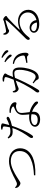

<svg xmlns="http://www.w3.org/2000/svg" viewBox="1568 -2391 864 4040"><g transform="rotate(-90 2000.0 -371.0)"><path d="M331 -88 333 -60C491 -53 628 -78 712 -116C822 -167 900 -252 900 -381C900 -503 811 -614 629 -614C483 -614 328 -528 239 -480C182 -450 166 -447 145 -447C125 -447 101 -461 78 -486L63 -476C67 -457 71 -439 81 -424C97 -402 135 -373 163 -373C190 -373 218 -401 297 -448C375 -496 508 -576 628 -576C760 -576 842 -507 842 -392C842 -283 789 -209 671 -155C570 -109 463 -95 331 -88Z M1509 41C1608 41 1668 -8 1668 -89L1666 -128C1727 -108 1776 -74 1818 -33C1835 -17 1847 -2 1863 -2C1878 -2 1884 -13 1884 -29C1884 -50 1868 -75 1823 -105C1784 -133 1729 -163 1661 -179C1654 -240 1644 -307 1643 -336C1642 -373 1648 -403 1672 -426C1695 -449 1732 -461 1768 -466C1809 -470 1823 -456 1843 -456C1860 -456 1869 -468 1869 -488C1869 -524 1840 -563 1782 -586C1743 -602 1694 -606 1646 -601V-575C1692 -576 1734 -567 1763 -546C1783 -532 1786 -517 1762 -507C1726 -492 1682 -476 1652 -447C1620 -415 1603 -380 1603 -325C1603 -283 1609 -235 1613 -187C1597 -189 1580 -190 1563 -190C1434 -190 1353 -139 1353 -64C1353 -9 1407 41 1509 41ZM1616 -141V-121C1616 -61 1598 -10 1497 -10C1424 -10 1389 -39 1389 -74C1389 -111 1439 -149 1532 -149C1562 -149 1590 -146 1616 -141ZM1245 -536C1271 -536 1299 -538 1326 -542C1281 -394 1193 -265 1133 -183C1121 -167 1116 -154 1116 -139C1116 -124 1123 -107 1140 -107C1157 -107 1167 -120 1179 -136C1262 -256 1337 -441 1372 -551C1439 -565 1498 -587 1529 -602C1539 -607 1563 -620 1563 -637C1563 -650 1551 -664 1529 -664C1510 -664 1491 -639 1389 -607C1427 -745 1430 -759 1414 -768C1397 -778 1369 -783 1346 -783C1329 -783 1308 -778 1291 -773V-756C1306 -753 1325 -748 1340 -743C1357 -737 1360 -730 1359 -709C1357 -683 1350 -635 1340 -594C1316 -589 1286 -584 1257 -584C1188 -584 1167 -605 1124 -642L1106 -627C1139 -565 1172 -536 1245 -536Z M2850 -557C2863 -557 2871 -566 2871 -581C2871 -601 2860 -618 2835 -642C2811 -665 2775 -688 2725 -710L2711 -691C2753 -663 2782 -632 2803 -607C2823 -582 2834 -557 2850 -557ZM2874 -203C2900 -203 2911 -234 2911 -270C2911 -347 2886 -411 2854 -449C2816 -493 2770 -521 2685 -534L2672 -510C2740 -497 2780 -471 2809 -432C2839 -391 2849 -348 2851 -322C2852 -297 2850 -287 2829 -280C2801 -270 2730 -256 2695 -249L2701 -225C2735 -230 2800 -237 2821 -234C2850 -230 2847 -203 2874 -203ZM2941 -627C2955 -627 2963 -635 2963 -651C2963 -672 2952 -691 2925 -713C2902 -733 2864 -754 2814 -773L2801 -755C2845 -726 2871 -703 2894 -677C2916 -653 2927 -627 2941 -627ZM2388 12C2439 12 2478 -14 2507 -51C2562 -124 2600 -263 2600 -383C2600 -497 2559 -537 2486 -537C2461 -537 2427 -533 2399 -528L2446 -640C2456 -664 2474 -673 2474 -695C2474 -717 2404 -750 2365 -750C2341 -750 2321 -746 2305 -741V-718C2329 -717 2367 -712 2382 -706C2395 -699 2398 -691 2398 -680C2398 -662 2375 -594 2344 -516C2272 -500 2176 -474 2144 -474C2115 -474 2109 -508 2099 -535L2078 -531C2074 -513 2075 -489 2078 -476C2086 -447 2121 -411 2147 -411C2171 -411 2183 -422 2229 -440C2250 -448 2286 -460 2325 -472C2300 -410 2271 -346 2245 -298C2187 -188 2145 -123 2089 -50C2077 -34 2074 -23 2074 -9C2074 11 2088 23 2099 23C2112 23 2122 17 2136 -4C2179 -68 2227 -158 2284 -272C2319 -342 2353 -419 2382 -487C2418 -496 2452 -502 2476 -502C2534 -502 2551 -469 2551 -393C2551 -275 2512 -158 2482 -108C2455 -63 2430 -53 2400 -53C2377 -53 2331 -81 2278 -116L2266 -99C2323 -52 2331 -40 2338 -26C2351 -1 2356 12 2388 12Z M3547 -27 3507 -25C3406 -25 3363 -57 3364 -92C3364 -124 3391 -145 3426 -145C3484 -145 3534 -106 3547 -27ZM3515 23C3701 23 3811 -79 3814 -202C3817 -338 3706 -424 3578 -424C3513 -424 3454 -407 3405 -388C3397 -384 3393 -392 3399 -398C3447 -450 3582 -584 3629 -626C3664 -659 3684 -658 3684 -675C3684 -698 3635 -736 3609 -736C3597 -736 3593 -727 3575 -721C3531 -709 3400 -675 3360 -675C3334 -675 3323 -706 3311 -733L3292 -731C3289 -713 3289 -691 3294 -676C3303 -649 3337 -611 3371 -611C3386 -611 3399 -626 3418 -634C3462 -650 3555 -680 3586 -686C3596 -689 3601 -685 3594 -673C3555 -606 3381 -439 3210 -261C3190 -239 3182 -227 3181 -212C3180 -189 3193 -176 3204 -176C3217 -176 3224 -181 3237 -197C3321 -305 3423 -392 3569 -392C3693 -392 3762 -300 3758 -213C3757 -134 3703 -62 3598 -36C3584 -134 3511 -180 3439 -180C3376 -180 3331 -140 3331 -89C3331 -21 3405 23 3515 23Z"/></g></svg>

Font: Source Han Serif CN Light
Style: Regular
Weight: 300
Designer: Ryoko NISHIZUKA 西塚涼子 (kana & ideographs); Frank Grießhammer (Latin, Greek & Cyrillic); Wenlong ZHANG 张文龙 (bopomofo); San
Foundry: Adobe
Version: Version 2.003;hotconv 1.1.1;makeotfexe 2.6.0